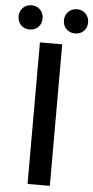

<svg xmlns="http://www.w3.org/2000/svg" viewBox="-86 -961 485 996"><g transform="rotate(5 156.0 -462.5)"><path d="M97 0V-737H213V0ZM37 -799Q10 -799 -7.5 -816.5Q-25 -834 -25 -862Q-25 -889 -7.5 -907Q10 -925 37 -925Q65 -925 82.5 -907Q100 -889 100 -862Q100 -834 82.5 -816.5Q65 -799 37 -799ZM274 -799Q247 -799 229 -816.5Q211 -834 211 -862Q211 -889 229 -907Q247 -925 274 -925Q301 -925 319 -907Q337 -889 337 -862Q337 -834 319 -816.5Q301 -799 274 -799Z"/></g></svg>

Font: Source Han Sans TC Medium
Style: Regular
Weight: 500
Designer: Ryoko NISHIZUKA Ë•øÂ°öÊ∂ºÂ≠ê (kana, bopomofo & ideographs); Paul D. Hunt (Latin, Greek & Cyrillic); Sandoll Communicatio
Foundry: Adobe
Version: Version 2.004;hotconv 1.0.118;makeotfexe 2.5.65603